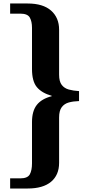

<svg xmlns="http://www.w3.org/2000/svg" viewBox="-20 -819 507 1098"><path d="M38 -799H138Q226 -799 272 -758.5Q318 -718 318 -649V-392Q318 -353 333 -333.5Q348 -314 373.5 -307Q399 -300 432 -298V-241Q399 -240 373.5 -233Q348 -226 333 -206Q318 -186 318 -147V112Q318 182 272 220.5Q226 259 138 259H38V201H96Q138 201 150.5 178Q163 155 163 115V-121Q163 -184 190.5 -219Q218 -254 276 -269V-271Q219 -287 191 -320.5Q163 -354 163 -424V-660Q163 -696 150.5 -718.5Q138 -741 96 -741H38Z"/></svg>

Font: Noto Serif Sinhala ExtraBold
Style: Regular
Weight: 800
Designer: Jelle Bosma - Monotype Design Team
Foundry: Monotype Imaging Inc.
Version: Version 2.007; ttfautohint (v1.8.4.7-5d5b)